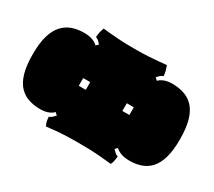

<svg xmlns="http://www.w3.org/2000/svg" viewBox="-154 -1115 1609 1446"><g transform="rotate(30 650.5 -392.0)"><path d="M368 36Q358 16 354.5 0.5Q351 -15 350 -39Q364 -42 376.5 -54Q389 -66 398 -76L377 -95Q367 -81 337.5 -68Q308 -55 264 -55Q210 -55 164 -70Q118 -85 83 -121.5Q48 -158 29 -222.5Q10 -287 10 -387Q10 -484 29 -548Q48 -612 83 -649.5Q118 -687 164 -703Q210 -719 264 -719Q314 -719 344.5 -706Q375 -693 385 -679L406 -698Q397 -709 384.5 -720.5Q372 -732 358 -735Q359 -759 363.5 -778.5Q368 -798 376 -820Q406 -817 441 -813.5Q476 -810 527 -807Q578 -804 655 -804Q725 -804 774 -807Q823 -810 859.5 -813.5Q896 -817 926 -820Q934 -798 939.5 -778.5Q945 -759 946 -735Q933 -732 920 -720.5Q907 -709 899 -698L920 -679Q930 -693 959.5 -706Q989 -719 1032 -719Q1087 -719 1134 -704Q1181 -689 1216.5 -652Q1252 -615 1271.5 -549.5Q1291 -484 1291 -384Q1291 -287 1272.5 -223.5Q1254 -160 1220 -123Q1186 -86 1140.5 -70.5Q1095 -55 1042 -55Q993 -55 962 -68Q931 -81 920 -95L900 -76Q909 -66 922 -54Q935 -42 949 -39Q948 -20 944 0.5Q940 21 932 36Q888 31 819.5 25.5Q751 20 647 20Q570 20 519 22.5Q468 25 433 29Q398 33 368 36ZM429 -353H490V-420H429ZM808 -353H869V-420H808Z"/></g></svg>

Font: Oi
Style: Regular
Weight: 400
Designer: Kostas Bartsokas, Mohamad Dakak
Foundry: Foundry5
Version: Version 4.000